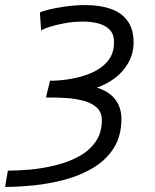

<svg xmlns="http://www.w3.org/2000/svg" viewBox="-31 -551 611 756"><path d="M-11 185 0 121Q40 121 89 116.5Q138 112 187 100Q236 88 277.5 66Q319 44 344.5 8.5Q370 -27 370 -78Q370 -109 350.5 -127Q331 -145 300.5 -153.5Q270 -162 237 -164.5Q204 -167 177 -167H150L166 -233Q205 -233 249 -240.5Q293 -248 331.5 -265Q370 -282 394 -311.5Q418 -341 418 -384Q418 -417 400.5 -434.5Q383 -452 355 -459Q327 -466 297 -466Q258 -466 223 -459.5Q188 -453 163.5 -445Q139 -437 131 -431L126 -501Q129 -505 156 -512Q183 -519 223.5 -525Q264 -531 306 -531Q363 -531 405.5 -516Q448 -501 471.5 -468.5Q495 -436 495 -384Q495 -341 475 -305Q455 -269 422 -244Q389 -219 350 -206Q397 -192 422 -160.5Q447 -129 447 -83Q447 -14 416 33.5Q385 81 334 111Q283 141 222 157Q161 173 100 179Q39 185 -11 185Z"/></svg>

Font: Ubuntu Sans Mono
Style: Italic
Weight: 400
Italic angle: -13.5°
Monospace: yes
Designer: Dalton Maag Ltd
Foundry: Dalton Maag Ltd
Version: Version 1.006